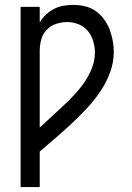

<svg xmlns="http://www.w3.org/2000/svg" viewBox="-20 -548 540 783"><path d="M64 215V-520H142V-456Q152 -474 167 -488Q182 -502 200 -511.5Q218 -521 238.5 -524.5Q259 -528 279 -528Q303 -528 326.5 -522.5Q350 -517 369.5 -503.5Q389 -490 403.5 -470.5Q418 -451 426.5 -429Q435 -407 439.5 -383.5Q444 -360 444 -337Q444 -293 428.5 -251.5Q413 -210 388.5 -174Q364 -138 334.5 -106.5Q305 -75 273 -45Q241 -15 208 13.5Q175 42 142 70V215ZM142 -28Q166 -50 190 -72Q214 -94 237.5 -116Q261 -138 283.5 -162Q306 -186 324.5 -213Q343 -240 355 -270.5Q367 -301 367 -334Q367 -357 360 -380.5Q353 -404 338 -422Q323 -440 300.5 -449Q278 -458 254 -458Q231 -458 208.5 -450.5Q186 -443 170 -426Q154 -409 148 -386Q142 -363 142 -340Z"/></svg>

Font: Huly
Style: Regular
Weight: 400
Designer: Belleve Invis
Foundry: Belleve Invis
Version: Version 33.2.5; ttfautohint (v1.8.4)